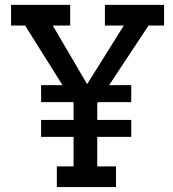

<svg xmlns="http://www.w3.org/2000/svg" viewBox="-20 -760 701 780"><path d="M24.9 -740.2H265.1V-656.2H194.3Q229.5 -596.2 264.2 -537.1Q298.8 -478 334 -418Q371.6 -478 408.4 -537.1Q445.3 -596.2 482.9 -656.2H406.2V-740.2H646.5V-656.2H583.5Q543.5 -595.2 503.4 -535.2Q463.4 -475.1 423.3 -414.1H513.2V-345.2H377.9Q377 -344.2 376.5 -342.8Q376 -341.3 375 -340.3V-272.9H513.2V-204.1H375V-84H451.2V0H210.9V-84H278.8V-204.1H147V-272.9H278.8V-342.8Q278.3 -343.8 278.1 -344Q277.8 -344.2 277.3 -345.2H147V-414.1H233.9Q195.8 -475.1 158 -535.2Q120.1 -595.2 82 -656.2H24.9Z"/></svg>

Font: Twentytwelve Slab
Style: TwentytwelveSlab
Weight: 400
Designer: Domenico Catapano
Version: Version 1.00 2012